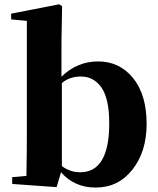

<svg xmlns="http://www.w3.org/2000/svg" viewBox="-20 -846 728 883"><path d="M264.6 -463.9V-82Q302.7 -53.7 348.6 -53.7Q482.4 -53.7 482.4 -279.3Q482.4 -390.6 447.3 -442.4Q412.1 -494.1 351.6 -494.1Q299.8 -494.1 264.6 -463.9ZM262.7 -656.2V-493.2Q334 -563.5 431.6 -563.5Q529.3 -563.5 591.8 -487.3Q654.3 -411.1 654.3 -275.4Q654.3 -149.4 589.4 -66.4Q524.4 16.6 419.9 16.6Q322.3 16.6 260.7 -53.7L240.2 14.6L36.1 0V-31.2L101.6 -37.1Q103.5 -152.3 103.5 -238.3V-750L31.2 -756.8V-783.2L252 -826.2L265.6 -817.4Z"/></svg>

Font: Bpmf Zihi Serif Heavy
Style: Heavy
Weight: 900
Foundry: But Ko
Version: Version 1.320